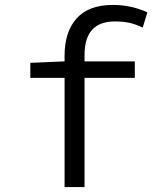

<svg xmlns="http://www.w3.org/2000/svg" viewBox="-20 -759 640 779"><path d="M242 -443H103V-504L242 -510V-533Q242 -630 291 -684.5Q340 -739 438 -739Q512 -739 578 -709L559 -647Q530 -661 504.5 -666.5Q479 -672 446 -672Q323 -672 323 -536V-510H527V-443H323V0H242Z"/></svg>

Font: Office Code Pro
Style: Regular
Weight: 400
Designer: Nathan Rutzky & Paul D. Hunt
Foundry: Adobe Systems Incorporated
Version: Version 1.004